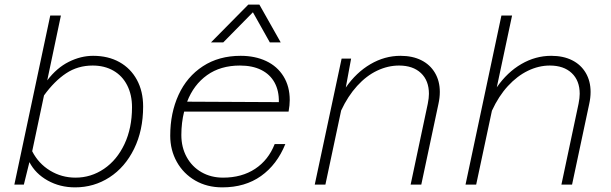

<svg xmlns="http://www.w3.org/2000/svg" viewBox="-20 -797 2640 829"><path d="M598 -337Q598 -234 559 -154.5Q520 -75 453 -31.5Q386 12 304 12Q239 12 186 -17.5Q133 -47 107 -97L83 0H42L197 -730H243L184 -450Q225 -504 277 -530Q329 -556 382 -556Q447 -556 495.5 -529Q544 -502 571 -452.5Q598 -403 598 -337ZM306 -30Q373 -30 429 -68Q485 -106 517.5 -175Q550 -244 550 -334Q550 -388 529 -429Q508 -470 469.5 -492Q431 -514 380 -514Q316 -514 265.5 -480.5Q215 -447 170 -385L119 -144Q146 -91 196 -60.5Q246 -30 306 -30Z M715 -211Q715 -309 751 -387.5Q787 -466 856 -511Q925 -556 1019 -556Q1081 -556 1129 -533.5Q1177 -511 1204 -467.5Q1231 -424 1231 -365Q1231 -343 1226 -315H775Q763 -267 763 -214Q763 -161 786 -119Q809 -77 850 -53.5Q891 -30 943 -30Q1024 -30 1081.5 -68Q1139 -106 1166 -175H1212Q1176 -86 1107 -37Q1038 12 940 12Q874 12 823 -17.5Q772 -47 743.5 -98Q715 -149 715 -211ZM1184 -356Q1185 -405 1165.5 -440.5Q1146 -476 1108 -495Q1070 -514 1016 -514Q932 -514 874 -472.5Q816 -431 788 -358ZM1052 -777H1100L1192 -614H1145L1072 -744L944 -614H891Z M1832 -392Q1832 -449 1797.5 -481.5Q1763 -514 1703 -514Q1655 -514 1608.5 -492Q1562 -470 1522 -426Q1482 -382 1453 -320L1385 0H1339L1455 -544H1496L1473 -419Q1518 -484 1579.5 -520Q1641 -556 1709 -556Q1761 -556 1799 -537Q1837 -518 1858 -482.5Q1879 -447 1879 -400Q1879 -375 1873 -348L1799 0H1753L1827 -349Q1832 -374 1832 -392Z M2483 -392Q2483 -449 2448.5 -481.5Q2414 -514 2354 -514Q2306 -514 2259.5 -491.5Q2213 -469 2173 -425.5Q2133 -382 2104 -319L2036 0H1990L2145 -730H2191L2125 -420Q2170 -485 2231 -520.5Q2292 -556 2360 -556Q2412 -556 2450 -537Q2488 -518 2509 -482.5Q2530 -447 2530 -400Q2530 -375 2524 -348L2450 0H2404L2478 -349Q2483 -374 2483 -392Z"/></svg>

Font: Azeret Mono Thin
Style: Italic
Weight: 100
Italic angle: -12°
Designer: Martin Vácha
Foundry: Displaay
Version: Version 1.000; Glyphs 3.0.3, build 3074